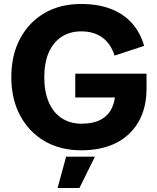

<svg xmlns="http://www.w3.org/2000/svg" viewBox="-20 -741 790 967"><path d="M390 16Q284 16 205 -30Q126 -76 81.5 -159Q37 -242 37 -352Q37 -463 81 -546Q125 -629 204 -675Q283 -721 388 -721Q472 -721 536 -697Q600 -673 643 -626Q686 -579 706 -510L557 -461Q538 -521 495.5 -552Q453 -583 389 -583Q332 -583 290 -555.5Q248 -528 225.5 -476.5Q203 -425 203 -352Q203 -279 225.5 -226.5Q248 -174 290.5 -146Q333 -118 391 -118Q447 -118 484 -136.5Q521 -155 540 -190Q559 -225 561 -275L601 -250H359V-370H718V-295Q718 -198 678 -128Q638 -58 564.5 -21Q491 16 390 16ZM270 206 313 48H458L380 206Z"/></svg>

Font: TikTok Sans 24pt
Style: Bold
Weight: 700
Version: Version 4.000